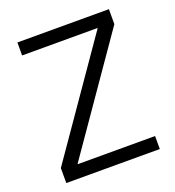

<svg xmlns="http://www.w3.org/2000/svg" viewBox="-128 -802 824 903"><g transform="rotate(-20 284.0 -350.0)"><path d="M50 -75 437 -633V-635H60V-700H518V-625L131 -67V-65H518V0H50Z"/></g></svg>

Font: Chakra Petch
Style: Regular
Weight: 400
Designer: Katatrad Aksorn Co.,Ltd.
Foundry: Cadson Demak Co.,Ltd.
Version: Version 1.000; ttfautohint (v1.6)